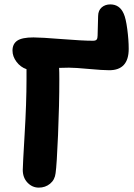

<svg xmlns="http://www.w3.org/2000/svg" viewBox="-20 -877 613 877"><path d="M84 -101.1Q84 -120.1 92.5 -263.7Q101.1 -407.2 101.1 -514.2V-561Q73.7 -570.3 55.4 -594.7Q37.1 -619.1 37.1 -646Q37.1 -676.3 58.8 -691.2Q80.6 -706.1 132.8 -706.1Q167 -706.1 262.2 -698.5Q357.4 -690.9 404.8 -690.9Q417.5 -690.9 421.6 -696.5Q425.8 -702.1 425.8 -713.9Q428.2 -800.3 428.2 -804.2Q428.7 -829.6 444.6 -843.3Q460.4 -856.9 483.9 -856.9Q526.4 -856.9 544.9 -814.9Q554.7 -793.9 561.3 -744.4Q567.9 -694.8 567.9 -653.8Q567.9 -556.2 479 -556.2Q448.7 -556.2 386.2 -562Q323.7 -567.9 294.9 -567.9Q287.1 -567.9 272.5 -567.4Q257.8 -566.9 250 -566.9Q251 -550.8 251 -516.1Q251 -398.4 245.1 -260.5Q239.3 -122.6 233.9 -85.9Q230.5 -55.7 208.7 -37.8Q187 -20 157.2 -20Q127.4 -20 105.7 -42.7Q84 -65.4 84 -101.1Z"/></svg>

Font: Shantell Sans Irregular Bouncy
Style: Bold
Weight: 700
Designer: Stephen Nixon, Anya Danilova, Shantell Martin
Foundry: Arrow Type
Version: Version 1.006;[9816181b4]